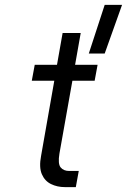

<svg xmlns="http://www.w3.org/2000/svg" viewBox="-20 -765 519 785"><path d="M408 -745H479L408 -546H343ZM302 -66 290 0H245Q214 0 188.5 -12.5Q163 -25 151 -53Q139 -81 148 -128L202 -435H110L122 -500H213L236 -630H310L287 -500H379L367 -435H276L223 -137Q216 -95 228 -80.5Q240 -66 263 -66Z"/></svg>

Font: Overused Grotesk
Style: Italic
Weight: 400
Italic angle: -10°
Version: Version 0.003